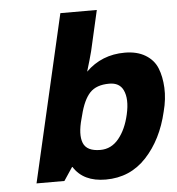

<svg xmlns="http://www.w3.org/2000/svg" viewBox="-54 -810 802 871"><g transform="rotate(-5 347.0 -375.0)"><path d="M528 -556Q584 -556 622 -533Q660 -510 675.5 -471.5Q691 -433 693.5 -382Q696 -331 681 -274Q652 -149 578 -69.5Q504 10 393 10Q291 10 247 -60H245L205 0H78L253 -760H419L377 -576Q368 -541 351 -485Q423 -556 528 -556ZM307 -275Q287 -204 302.5 -165Q318 -126 380 -126Q430 -126 464 -167.5Q498 -209 513 -276Q529 -346 509 -387Q492 -422 446 -422Q387 -422 357.5 -390.5Q328 -359 311 -290Z"/></g></svg>

Font: Passageway
Style: BdIt
Weight: 700
Foundry: Ascender Corporation
Version: Version 1.11